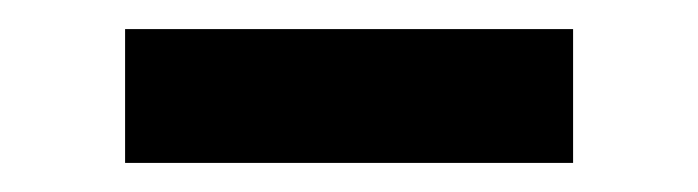

<svg xmlns="http://www.w3.org/2000/svg" viewBox="-20 -347 480 132"><path d="M66 -235H374V-327H66Z"/></svg>

Font: TitilliumText22L
Style: 600 wt
Weight: 600
Designer: Campivisivi
Foundry: Campivisivi
Version: 1.000